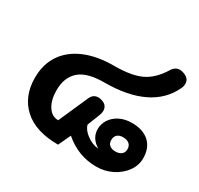

<svg xmlns="http://www.w3.org/2000/svg" viewBox="-142 -831 1053 1015"><g transform="rotate(30 384.5 -323.5)"><path d="M40 -237Q40 -318 79 -377Q118 -436 192.5 -468Q267 -500 371 -500Q476 -500 534.5 -527.5Q593 -555 637 -626Q655 -656 684 -656Q696 -656 711 -650Q745 -637 745 -606Q745 -590 738 -576Q697 -488 604.5 -443Q512 -398 371 -398Q265 -398 218.5 -356Q172 -314 172 -237Q172 -178 195.5 -140.5Q219 -103 259 -103L339 -284Q353 -314 384 -314Q394 -314 409 -309Q441 -297 441 -264Q441 -252 435 -237L405 -161Q412 -132 446 -107Q480 -82 516 -79V-80Q463 -113 463 -168Q463 -199 480.5 -226Q498 -253 530 -269.5Q562 -286 605 -286Q673 -286 711 -251Q749 -216 749 -153Q749 -110 722.5 -73Q696 -36 651.5 -13.5Q607 9 555 9Q445 9 358 -66L323 9Q185 9 112.5 -57.5Q40 -124 40 -237ZM653 -153Q653 -174 639.5 -185.5Q626 -197 602 -197Q579 -197 566.5 -185.5Q554 -174 554 -153Q554 -133 567 -122Q580 -111 602 -111Q626 -111 639.5 -122Q653 -133 653 -153Z"/></g></svg>

Font: Kodchasan
Style: Bold
Weight: 700
Designer: Katatrad Aksorn Co.,Ltd.
Foundry: Cadson Demak Co.,Ltd.
Version: Version 1.000; ttfautohint (v1.6)